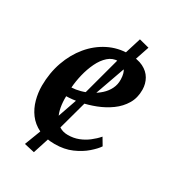

<svg xmlns="http://www.w3.org/2000/svg" viewBox="-183 -761 872 964"><g transform="rotate(30 253.5 -279.5)"><path d="M448.5 -99.5Q435 -79 405.2 -53Q375.5 -27 332.2 -8Q289 11 233.5 11Q178 11 139.5 -8Q101 -27 77.2 -59Q53.5 -91 42.8 -130.8Q32 -170.5 32 -211.5Q32.5 -286 55.2 -350.5Q78 -415 118.5 -463.8Q159 -512.5 213.5 -540Q268 -567.5 331.5 -567.5Q382.5 -567.5 414.8 -551.5Q447 -535.5 463 -507.8Q479 -480 479.5 -446Q480 -398.5 458.8 -362.8Q437.5 -327 402 -301.2Q366.5 -275.5 324 -259Q281.5 -242.5 239.5 -234.5Q197.5 -226.5 164 -226Q163 -192 168.5 -162.2Q174 -132.5 186.5 -110Q199 -87.5 219.2 -74.5Q239.5 -61.5 268 -61.5Q301 -61.5 329.2 -72.5Q357.5 -83.5 381.2 -101.8Q405 -120 423.5 -141.5ZM304 -509.5Q270.5 -509.5 245.8 -487.5Q221 -465.5 204 -430Q187 -394.5 177.2 -354Q167.5 -313.5 165 -277Q188.5 -278 215.5 -285.2Q242.5 -292.5 268.2 -306Q294 -319.5 315 -338.5Q336 -357.5 348.2 -382.2Q360.5 -407 359.5 -436.5Q358.5 -473 344.2 -491.2Q330 -509.5 304 -509.5ZM164 98.5 104.5 85 147.5 -27.5 236.5 -284.5 304.5 -537.5 342 -658.5 400 -643.5 361.5 -529 271.5 -274.5 201 -16Z"/></g></svg>

Font: Merriweather 24pt SemiBold
Style: Italic
Weight: 600
Italic angle: -7.8°
Version: Version 2.101